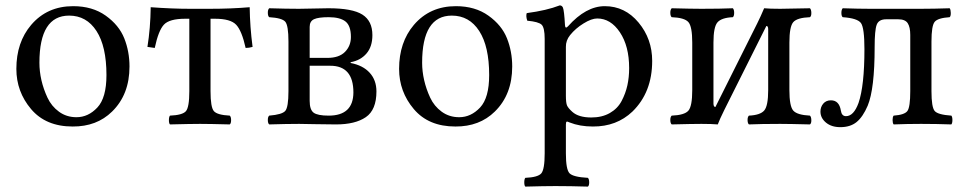

<svg xmlns="http://www.w3.org/2000/svg" viewBox="-20 -462 3602 716"><path d="M41 -205.1Q41 -304.2 96.2 -369.1Q155.8 -439 252.9 -439Q324.7 -439 374.3 -403.6Q423.8 -368.2 443.4 -319.1Q462.9 -270 462.9 -213.9Q462.9 -109.4 397.9 -45.9Q340.8 10.3 251 9.8Q150.9 9.8 95.9 -55.2Q41 -120.1 41 -205.1ZM237.8 -403.8Q127 -403.8 127 -228Q127 -195.8 134.5 -162.8Q142.1 -129.9 157 -97.9Q171.9 -65.9 200 -45.4Q228 -24.9 265.1 -24.9Q309.1 -24.9 343 -61Q377 -97.2 377 -182.1Q377 -289.1 339.8 -346.4Q302.7 -403.8 237.8 -403.8Z M686 -122.1V-392.1H670.9Q611.8 -392.1 591.3 -370.1Q570.8 -348.1 557.1 -283.2L529.8 -287.1Q541 -356.9 542 -435.1Q622.1 -429.2 688 -429.2H762.7Q841.8 -429.2 911.1 -435.1Q912.1 -361.8 921.9 -287.1Q908.7 -283.2 896 -283.2Q881.8 -347.2 860.8 -369.6Q839.8 -392.1 781.7 -392.1H765.1V-122.1Q765.1 -62 777.6 -47.6Q790 -33.2 836.9 -30.8Q841.8 -25.9 841.8 -13.9Q841.8 -2 836.9 2Q760.7 0 726.1 0Q691.9 0 613.8 2Q609.9 -2 609.9 -13.9Q609.9 -25.9 613.8 -30.8Q660.6 -32.7 673.3 -47.4Q686 -62 686 -122.1Z M1134.8 -246.1H1200.7Q1244.6 -246.1 1266.6 -268.6Q1288.6 -291 1288.6 -324.2Q1288.6 -366.2 1268.1 -382.1Q1247.6 -397.9 1205.6 -397.9Q1167.5 -397.9 1151.1 -390.4Q1134.8 -382.8 1134.8 -361.8ZM1134.8 -216.8V-85.9Q1134.8 -52.7 1149.7 -41.7Q1164.6 -30.8 1205.6 -30.8Q1297.4 -30.8 1297.9 -117.2Q1297.9 -217.3 1210.9 -216.8ZM1094.7 -429.2Q1116.7 -429.2 1150.6 -430.2Q1184.6 -431.2 1204.6 -431.2Q1294.4 -431.2 1331.5 -407.5Q1368.7 -383.8 1368.7 -331.1Q1368.7 -288.1 1346.7 -262.5Q1324.7 -236.8 1287.6 -230V-227.1Q1333.5 -218.3 1358.6 -190.7Q1383.8 -163.1 1383.8 -121.1Q1383.8 -52.2 1344.2 -25.1Q1304.7 2 1232.9 2Q1195.8 2 1153.3 1Q1110.8 0 1095.7 0Q1049.8 0 983.9 2Q979 -2 978.8 -13.9Q978.5 -25.9 983.9 -30.8Q1031.7 -34.7 1043.7 -48.3Q1055.7 -62 1055.7 -122.1V-307.1Q1055.7 -367.2 1043.7 -381.1Q1031.7 -395 983.9 -397.9Q979 -401.9 978.8 -413.8Q978.5 -425.8 983.9 -431.2Q1049.8 -429.2 1094.7 -429.2Z M1468.3 -205.1Q1468.3 -304.2 1523.4 -369.1Q1583 -439 1680.2 -439Q1752 -439 1801.5 -403.6Q1851.1 -368.2 1870.6 -319.1Q1890.1 -270 1890.1 -213.9Q1890.1 -109.4 1825.2 -45.9Q1768.1 10.3 1678.2 9.8Q1578.1 9.8 1523.2 -55.2Q1468.3 -120.1 1468.3 -205.1ZM1665 -403.8Q1554.2 -403.8 1554.2 -228Q1554.2 -195.8 1561.8 -162.8Q1569.3 -129.9 1584.2 -97.9Q1599.1 -65.9 1627.2 -45.4Q1655.3 -24.9 1692.4 -24.9Q1736.3 -24.9 1770.3 -61Q1804.2 -97.2 1804.2 -182.1Q1804.2 -289.1 1767.1 -346.4Q1730 -403.8 1665 -403.8Z M2106 -331.1Q2089.8 -311 2090.3 -287.1V-105Q2090.3 -78.6 2094.5 -68.8Q2098.6 -59.1 2114.3 -44.9Q2137.7 -23.9 2185.1 -23.9Q2225.1 -23.9 2254.2 -40.5Q2283.2 -57.1 2298.1 -85.4Q2313 -113.8 2319.6 -143.8Q2326.2 -173.8 2326.2 -208Q2326.2 -290 2291.7 -341.6Q2257.3 -393.1 2207 -393.1Q2186 -393.1 2156 -374.5Q2126 -356 2106 -331.1ZM2086.9 -368.2Q2087.9 -353 2098.1 -363.8Q2165 -439 2235.4 -439Q2310.5 -439 2361.3 -377.9Q2412.1 -316.9 2412.1 -234.9Q2412.1 -117.7 2338.4 -45.9Q2279.3 10.3 2190.9 9.8Q2142.1 9.8 2104 -5.4Q2096.2 -9.3 2093.3 -8.3Q2090.3 -7.3 2090.3 2V109.9Q2090.3 169.9 2103.8 184.1Q2117.2 198.2 2172.4 201.2Q2177.2 206.1 2177.2 218Q2177.2 230 2172.4 233.9Q2106.4 231.9 2051.3 231.9Q2009.3 231.9 1939 233.9Q1935.1 230 1935.1 218Q1935.1 206.1 1939 201.2Q1985.8 199.2 1998.5 184.6Q2011.2 169.9 2011.2 109.9V-316.9Q2011.2 -358.9 1999.8 -369.9Q1988.3 -380.9 1946.3 -384.8Q1940.4 -401.9 1944.3 -413.1Q2018.6 -422.9 2067.4 -441.9Q2075.2 -441.9 2079.1 -434.1Q2084 -422.4 2086.9 -368.2Z M2647.9 -63 2803.7 -374.5Q2816.4 -399.9 2829.6 -431.2Q2849.6 -429.2 2889.6 -429.2Q2920.4 -429.2 3000.5 -431.2Q3005.4 -426.3 3005.6 -414.1Q3005.9 -401.9 3000.5 -397.9Q2952.6 -396 2938.2 -379.4Q2923.8 -362.8 2923.8 -303.2V-126Q2923.8 -65.9 2938.2 -49.6Q2952.6 -33.2 3000.5 -30.8Q3005.4 -25.9 3005.6 -13.9Q3005.9 -2 3000.5 2Q2922.4 0 2889.6 0Q2818.8 0 2772.9 2Q2768.1 -2 2767.8 -13.9Q2767.6 -25.9 2772.9 -30.8Q2814.9 -32.7 2829.8 -49.8Q2844.7 -66.9 2844.7 -126V-353Q2844.7 -365.2 2837.9 -365.2L2681.2 -52.2Q2663.6 -16.6 2656.7 2Q2634.8 0 2595.7 0Q2562.5 0 2484.9 2Q2480 -2 2479.7 -13.9Q2479.5 -25.9 2484.9 -30.8Q2532.7 -32.7 2547.1 -49.3Q2561.5 -65.9 2561.5 -126V-303.2Q2561.5 -363.3 2547.1 -379.6Q2532.7 -396 2484.9 -397.9Q2480 -401.9 2479.7 -413.8Q2479.5 -425.8 2484.9 -431.2Q2561 -429.2 2595.7 -429.2Q2666.5 -429.2 2712.9 -431.2Q2717.8 -426.3 2717.8 -414.1Q2717.8 -401.9 2712.9 -397.9Q2670.9 -396 2655.8 -378.9Q2640.6 -361.8 2640.6 -303.2V-75.2Q2641.1 -63 2647.9 -63Z M3453.6 -122.1Q3453.6 -62 3465.6 -48.1Q3477.5 -34.2 3527.8 -30.8Q3531.7 -25.9 3531.7 -14.4Q3531.7 -2.9 3527.8 2Q3471.7 0 3414.6 0Q3362.8 0 3312.5 2Q3308.6 -2.9 3308.6 -14.4Q3308.6 -25.9 3312.5 -30.8Q3353.5 -33.7 3364 -48.3Q3374.5 -63 3374.5 -122.1V-332Q3374.5 -360.8 3365 -375.5Q3355.5 -390.1 3329.6 -390.1H3284.7Q3256.8 -390.1 3249.3 -369.6Q3241.7 -349.1 3241.7 -286.1Q3241.7 -130.4 3215.8 -67.9Q3197.8 -25.9 3174.3 -6.8Q3150.9 12.2 3113.8 12.2Q3080.6 12.2 3060.1 -4.9Q3039.6 -22 3039.6 -45.9Q3039.6 -63 3050 -75.4Q3060.5 -87.9 3078.6 -87.9Q3109.4 -87.9 3115.7 -49.8Q3118.7 -28.8 3134.8 -28.8Q3163.6 -28.8 3181.6 -78.1Q3203.6 -142.1 3203.6 -278.8Q3203.6 -357.9 3190.7 -376Q3177.7 -394 3122.6 -397.9Q3117.7 -401.9 3117.7 -413.8Q3117.7 -425.8 3122.6 -431.2Q3182.6 -429.2 3224.6 -429.2H3413.6Q3461.4 -429.2 3521.5 -431.2Q3525.4 -426.3 3525.6 -414.1Q3525.9 -401.9 3521.5 -397.9Q3477.5 -395 3465.6 -380.6Q3453.6 -366.2 3453.6 -307.1Z"/></svg>

Font: Linux Libertine
Style: Regular
Weight: 400
Designer: Philipp H. Poll
Foundry: Philipp H. Poll
Version: Version 5.3.0 ; ttfautohint (v0.9)